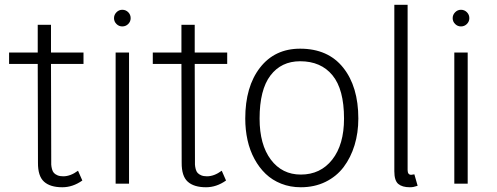

<svg xmlns="http://www.w3.org/2000/svg" viewBox="-20 -770 2082 805"><path d="M330.1 -549.8V-502H193.8L194.8 -102.1Q194.3 -88.9 194.8 -80.1Q195.3 -71.3 198 -61Q200.7 -50.8 206.1 -44.9Q211.4 -39.1 221.2 -34.9Q231 -30.8 245.1 -30.8Q275.4 -30.8 307.1 -54.2L325.2 -13.2Q285.2 15.1 241.2 15.1Q190.4 15.1 164.6 -8.3Q138.7 -31.7 139.2 -87.9L138.2 -502H18.1V-549.8H138.2V-666H193.8V-549.8Z M492.7 -729Q507.3 -729 517.6 -718.8Q527.8 -708.5 527.8 -693.8Q527.8 -679.7 517.6 -669.4Q507.3 -659.2 492.7 -659.2Q478.5 -659.2 468.3 -669.4Q458 -679.7 458 -693.8Q458 -708 468.3 -718.5Q478.5 -729 492.7 -729ZM521 0H464.8V-549.8H521Z M932.6 -549.8V-502H796.4L797.4 -102.1Q796.9 -88.9 797.4 -80.1Q797.9 -71.3 800.5 -61Q803.2 -50.8 808.6 -44.9Q814 -39.1 823.7 -34.9Q833.5 -30.8 847.7 -30.8Q877.9 -30.8 909.7 -54.2L927.7 -13.2Q887.7 15.1 843.8 15.1Q793 15.1 767.1 -8.3Q741.2 -31.7 741.7 -87.9L740.7 -502H620.6V-549.8H740.7V-666H796.4V-549.8Z M1238.3 -565.9Q1355.5 -565.9 1418.9 -486.3Q1482.4 -406.7 1482.4 -272.9Q1482.4 -213.4 1466.6 -161.4Q1450.7 -109.4 1420.9 -69.8Q1391.1 -30.3 1345 -7.6Q1298.8 15.1 1241.2 15.1Q1196.8 15.1 1159.2 0.2Q1121.6 -14.6 1094 -41Q1066.4 -67.4 1046.9 -103.5Q1027.3 -139.6 1017.8 -182.6Q1008.3 -225.6 1008.3 -272.9Q1008.3 -406.7 1070.1 -486.3Q1131.8 -565.9 1238.3 -565.9ZM1238.3 -513.2Q1159.2 -513.2 1113.8 -453.4Q1068.4 -393.6 1068.4 -272.9Q1068.4 -163.6 1115.5 -100.8Q1162.6 -38.1 1241.2 -38.1Q1323.7 -38.1 1373 -100.8Q1422.4 -163.6 1422.4 -272.9Q1422.4 -395.5 1374 -454.3Q1325.7 -513.2 1238.3 -513.2Z M1689 -57.1Q1689 -37.1 1704.1 -37.1Q1707.5 -37.1 1717.3 -39.1L1731 8.8Q1730 8.8 1724.9 10.7Q1719.7 12.7 1712.9 13.9Q1706.1 15.1 1698.2 15.1Q1666.5 15.1 1649.9 1.2Q1633.3 -12.7 1633.3 -51.8V-750H1689Z M1912.6 -729Q1927.2 -729 1937.5 -718.8Q1947.8 -708.5 1947.8 -693.8Q1947.8 -679.7 1937.5 -669.4Q1927.2 -659.2 1912.6 -659.2Q1898.4 -659.2 1888.2 -669.4Q1877.9 -679.7 1877.9 -693.8Q1877.9 -708 1888.2 -718.5Q1898.4 -729 1912.6 -729ZM1940.9 0H1884.8V-549.8H1940.9Z"/></svg>

Font: Stilu Light
Style: Regular
Weight: 300
Designer: Genilson Lima Santos
Foundry: Genilson Lima Santos
Version: Version 1.200;PS 001.200;hotconv 1.0.88;makeotf.lib2.5.64775